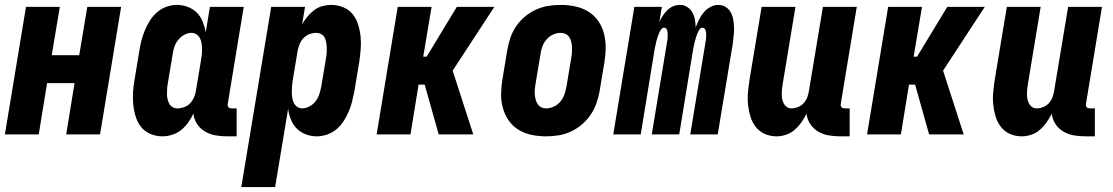

<svg xmlns="http://www.w3.org/2000/svg" viewBox="-20 -548 4540 783"><path d="M0 0 86 -520H224L191 -323H303L336 -520H474L388 0H250L284 -209H172L138 0Z M643 8Q617 8 594 -1.5Q571 -11 556 -29.5Q541 -48 533.5 -72Q526 -96 523.5 -121Q521 -146 522.5 -172Q524 -198 529 -225L549 -345Q552 -365 557.5 -385.5Q563 -406 571.5 -426Q580 -446 592 -465Q604 -484 621 -498.5Q638 -513 659 -520.5Q680 -528 701 -528Q724 -528 745.5 -520Q767 -512 782.5 -496.5Q798 -481 806.5 -460Q815 -439 819 -416L836 -520H974L909 -126Q908 -122 908.5 -118Q909 -114 911.5 -111Q914 -108 917.5 -107Q921 -106 925 -106H945V8H906Q882 8 859 4Q836 0 816.5 -11.5Q797 -23 784 -42Q771 -61 769 -85Q760 -66 747.5 -48.5Q735 -31 719 -18Q703 -5 682.5 1.5Q662 8 643 8ZM704 -106Q717 -106 731 -111Q745 -116 755 -126.5Q765 -137 771 -150.5Q777 -164 779 -178L799 -298Q801 -310 802.5 -321.5Q804 -333 804 -345Q804 -357 802.5 -368.5Q801 -380 796.5 -390Q792 -400 782.5 -407Q773 -414 761 -414Q746 -414 731.5 -406Q717 -398 706.5 -385Q696 -372 691 -356.5Q686 -341 684 -326L664 -206Q662 -195 661.5 -184.5Q661 -174 661 -163.5Q661 -153 663.5 -143Q666 -133 670.5 -124.5Q675 -116 684 -111Q693 -106 704 -106Z M964 215 1086 -520H1224L1212 -449Q1221 -465 1233.5 -480Q1246 -495 1261 -506.5Q1276 -518 1294.5 -523Q1313 -528 1330 -528Q1356 -528 1379.5 -518.5Q1403 -509 1418 -490.5Q1433 -472 1440.5 -448Q1448 -424 1450.5 -399Q1453 -374 1451 -348Q1449 -322 1445 -295L1425 -175Q1421 -155 1416 -134.5Q1411 -114 1402.5 -94Q1394 -74 1382 -55Q1370 -36 1353 -21.5Q1336 -7 1314.5 0.5Q1293 8 1272 8Q1249 8 1227.5 0Q1206 -8 1190.5 -23.5Q1175 -39 1166.5 -60Q1158 -81 1155 -104L1102 215ZM1212 -106Q1227 -106 1242 -114Q1257 -122 1267 -135Q1277 -148 1282 -163.5Q1287 -179 1290 -194L1310 -314Q1312 -325 1312.5 -335.5Q1313 -346 1312.5 -356.5Q1312 -367 1310 -377Q1308 -387 1303.5 -395.5Q1299 -404 1289.5 -409Q1280 -414 1269 -414Q1256 -414 1242.5 -409Q1229 -404 1218.5 -393.5Q1208 -383 1202.5 -369.5Q1197 -356 1194 -342L1174 -222Q1172 -210 1171 -198.5Q1170 -187 1170 -175Q1170 -163 1171.5 -151.5Q1173 -140 1177.5 -130Q1182 -120 1191 -113Q1200 -106 1212 -106Z M1516 0 1602 -520H1740L1706 -317H1720L1843 -520H1996L1826 -260L1910 0H1769L1712 -203H1687L1654 0Z M2207 8Q2177 8 2148 2Q2119 -4 2095 -18.5Q2071 -33 2055 -56Q2039 -79 2031 -107Q2023 -135 2023.5 -164.5Q2024 -194 2029 -225L2049 -345Q2053 -369 2061.5 -394Q2070 -419 2085 -441Q2100 -463 2121 -480.5Q2142 -498 2166.5 -509Q2191 -520 2216 -524Q2241 -528 2266 -528Q2296 -528 2325 -522Q2354 -516 2378 -501.5Q2402 -487 2418.5 -464Q2435 -441 2442.5 -413Q2450 -385 2450 -355.5Q2450 -326 2445 -295L2425 -175Q2421 -151 2412 -126Q2403 -101 2388 -79Q2373 -57 2352 -39.5Q2331 -22 2307 -11Q2283 0 2257.5 4Q2232 8 2207 8ZM2207 -106Q2223 -106 2239 -113.5Q2255 -121 2265.5 -134Q2276 -147 2281.5 -162.5Q2287 -178 2290 -194L2310 -314Q2312 -325 2312.5 -336Q2313 -347 2312.5 -357.5Q2312 -368 2309.5 -378Q2307 -388 2301.5 -396.5Q2296 -405 2286.5 -409.5Q2277 -414 2266 -414Q2250 -414 2234.5 -406.5Q2219 -399 2208 -386Q2197 -373 2191.5 -357.5Q2186 -342 2184 -326L2164 -206Q2162 -195 2161 -184Q2160 -173 2161 -162.5Q2162 -152 2164.5 -142Q2167 -132 2172.5 -123.5Q2178 -115 2187 -110.5Q2196 -106 2207 -106Z M2481 0 2567 -520H2679L2669 -459Q2675 -472 2683 -484Q2691 -496 2701.5 -506.5Q2712 -517 2725.5 -522.5Q2739 -528 2753 -528Q2769 -528 2782.5 -519.5Q2796 -511 2803.5 -497.5Q2811 -484 2814 -468Q2817 -452 2817 -436Q2823 -452 2830.5 -467.5Q2838 -483 2849.5 -497Q2861 -511 2877 -519.5Q2893 -528 2909 -528Q2926 -528 2939.5 -519.5Q2953 -511 2960.5 -497Q2968 -483 2970.5 -467Q2973 -451 2973.5 -434.5Q2974 -418 2972 -401.5Q2970 -385 2968 -368L2907 0H2795L2859 -387Q2860 -394 2860 -401Q2860 -408 2859.5 -415Q2859 -422 2855.5 -428.5Q2852 -435 2845 -435Q2837 -435 2832 -427Q2827 -419 2824 -411.5Q2821 -404 2818.5 -396Q2816 -388 2814 -380.5Q2812 -373 2810.5 -365Q2809 -357 2807 -349L2750 0H2638L2702 -387Q2703 -394 2703 -401Q2703 -408 2702.5 -415Q2702 -422 2699 -428.5Q2696 -435 2688 -435Q2681 -435 2675.5 -427Q2670 -419 2667 -411.5Q2664 -404 2661.5 -396Q2659 -388 2657 -380.5Q2655 -373 2653.5 -365Q2652 -357 2650 -349L2593 0Z M3147 8Q3121 8 3098.5 -2Q3076 -12 3061.5 -31Q3047 -50 3040 -73.5Q3033 -97 3030.5 -122Q3028 -147 3030.5 -173Q3033 -199 3037 -225L3086 -520H3224L3172 -206Q3170 -195 3169 -185Q3168 -175 3168 -164.5Q3168 -154 3170 -144Q3172 -134 3176.5 -125.5Q3181 -117 3189 -111.5Q3197 -106 3208 -106Q3221 -106 3234.5 -111.5Q3248 -117 3257.5 -127.5Q3267 -138 3272 -151Q3277 -164 3279 -178L3336 -520H3474L3409 -126Q3408 -122 3408.5 -118Q3409 -114 3411.5 -111Q3414 -108 3417.5 -107Q3421 -106 3425 -106H3445V8H3406Q3382 8 3359 4Q3336 0 3316.5 -11.5Q3297 -23 3284.5 -42Q3272 -61 3269 -84Q3260 -66 3248 -49Q3236 -32 3220.5 -18.5Q3205 -5 3185.5 1.5Q3166 8 3147 8Z M3516 0 3602 -520H3740L3706 -317H3720L3843 -520H3996L3826 -260L3910 0H3769L3712 -203H3687L3654 0Z M4147 8Q4121 8 4098.5 -2Q4076 -12 4061.5 -31Q4047 -50 4040 -73.5Q4033 -97 4030.5 -122Q4028 -147 4030.5 -173Q4033 -199 4037 -225L4086 -520H4224L4172 -206Q4170 -195 4169 -185Q4168 -175 4168 -164.5Q4168 -154 4170 -144Q4172 -134 4176.5 -125.5Q4181 -117 4189 -111.5Q4197 -106 4208 -106Q4221 -106 4234.5 -111.5Q4248 -117 4257.5 -127.5Q4267 -138 4272 -151Q4277 -164 4279 -178L4336 -520H4474L4409 -126Q4408 -122 4408.5 -118Q4409 -114 4411.5 -111Q4414 -108 4417.5 -107Q4421 -106 4425 -106H4445V8H4406Q4382 8 4359 4Q4336 0 4316.5 -11.5Q4297 -23 4284.5 -42Q4272 -61 4269 -84Q4260 -66 4248 -49Q4236 -32 4220.5 -18.5Q4205 -5 4185.5 1.5Q4166 8 4147 8Z"/></svg>

Font: Iosevka Term Curly Heavy
Style: Italic
Weight: 900
Italic angle: -9°
Designer: Belleve Invis
Foundry: Belleve Invis
Version: Version 32.3.0